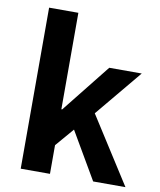

<svg xmlns="http://www.w3.org/2000/svg" viewBox="-88 -868 780 937"><g transform="rotate(10 302.0 -399.0)"><path d="M79 0V-798H224V-320H228L419 -560H580L388 -329L598 0H438L302 -233L224 -142V0Z"/></g></svg>

Font: Noto Sans HK Thin
Style: Bold
Weight: 700
Version: Version 2.004-H2;hotconv 1.0.118;makeotfexe 2.5.65603